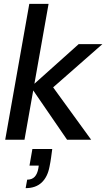

<svg xmlns="http://www.w3.org/2000/svg" viewBox="-20 -725 551 996"><path d="M328 0 140 -274 388 -496H511L216 -237L228 -310L453 0ZM7 0 132 -705H232L107 0ZM113 251 121 207Q146 207 160 192Q174 177 179 148L181 134H133L148 48H251Q248 70 245 92.5Q242 115 237 139Q227 193 196 222Q165 251 113 251Z"/></svg>

Font: DM Sans 36pt Medium
Style: Italic
Weight: 500
Italic angle: -10°
Designer: Colophon Foundry, Jonny Pinhorn
Foundry: Colophon Foundry
Version: Version 4.004;gftools[0.9.30]